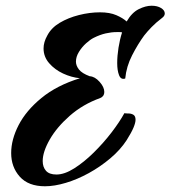

<svg xmlns="http://www.w3.org/2000/svg" viewBox="-20 -649 595 670"><path d="M137 1Q79 1 49 -32.5Q19 -66 19 -115Q19 -162 45 -212.5Q71 -263 124.5 -307Q178 -351 259 -376Q229 -379 200 -392.5Q171 -406 151.5 -428.5Q132 -451 132 -480Q132 -502 145 -525Q159 -552 188.5 -569.5Q218 -587 255.5 -596.5Q293 -606 329 -606Q363 -606 386 -596Q409 -586 422 -574Q440 -605 464 -617Q488 -629 509 -629Q529 -629 542 -621Q555 -613 555 -602Q555 -593 545 -586Q524 -570 509 -554.5Q494 -539 483 -525Q461 -495 441 -456Q421 -417 417 -375Q402 -370 395.5 -386.5Q389 -403 389 -429Q389 -454 393.5 -482.5Q398 -511 406 -536Q402 -537 397 -537Q392 -537 387 -537Q369 -537 349 -532.5Q329 -528 307 -517Q295 -511 280.5 -498Q266 -485 255.5 -468Q245 -451 245 -434Q245 -420 255.5 -406.5Q266 -393 293 -383Q311 -382 327.5 -363.5Q344 -345 344 -328Q344 -313 330 -307Q269 -285 223.5 -245Q178 -205 153.5 -162Q129 -119 129 -87Q129 -66 140.5 -53Q152 -40 177 -40Q205 -40 239 -61.5Q273 -83 307 -116.5Q341 -150 369 -186.5Q397 -223 414 -254Q419 -253 428.5 -253Q438 -253 445.5 -248.5Q453 -244 453 -231Q453 -221 446 -204Q439 -187 422 -160Q400 -126 365 -96.5Q330 -67 290 -45Q250 -23 210 -11Q170 1 137 1Z"/></svg>

Font: Praise
Style: Regular
Weight: 400
Designer: Robert E. Leuschke
Foundry: Robert E. Leuschke
Version: Version 1.100; ttfautohint (v1.8.3)